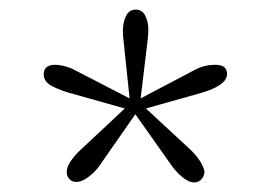

<svg xmlns="http://www.w3.org/2000/svg" viewBox="-20 -741 564 400"><path d="M339 -394 262 -503 186 -394Q179 -384 165 -373Q151 -362 139 -362Q130 -362 124.5 -368Q119 -374 119 -382Q119 -393 127.5 -405.5Q136 -418 147 -428L240 -515L130 -546Q110 -551 90.5 -560.5Q71 -570 71 -586Q71 -606 95 -606Q110 -606 130 -598L250 -536L237 -660Q236 -666 236 -680Q237 -698 243.5 -709.5Q250 -721 263 -721Q276 -721 282.5 -708.5Q289 -696 289 -680Q289 -669 288 -661L273 -536L387 -596Q406 -606 429 -606Q453 -606 453 -587Q453 -562 394 -546L284 -515L378 -428Q402 -404 406 -384Q406 -375 400 -368Q394 -361 385 -361Q373 -361 360 -372Q347 -383 339 -394Z"/></svg>

Font: Trirong ExtraLight
Style: Regular
Weight: 275
Designer: Katatrad Team
Foundry: CadsonDemak
Version: Version 1.001